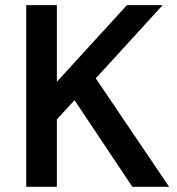

<svg xmlns="http://www.w3.org/2000/svg" viewBox="-20 -720 684 740"><path d="M267.1 -334 199.2 -259.8V0H81.1V-700.2H199.2V-404.8L469.2 -700.2H606.9L349.1 -418L631.8 0H490.2Z"/></svg>

Font: Post Grotesk Medium
Style: Medium
Weight: 500
Version: Version 1.0